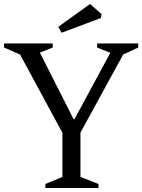

<svg xmlns="http://www.w3.org/2000/svg" viewBox="-45 -937 709 957"><path d="M217.8 -720.2V-700.2L153.8 -674.8L321.8 -342.8H326.2L504.9 -673.8L439 -700.2V-720.2H644V-700.2L568.8 -665L356 -275.9V-55.2L445.8 -20V0H181.2V-20L266.1 -55.2V-274.9L55.2 -665L-24.9 -700.2V-720.2ZM403.8 -917 460.9 -867.2 458 -847.2 262.2 -773.9 245.1 -803.2Z"/></svg>

Font: Amethysta
Style: Regular
Weight: 400
Designer: Konstantin Vinogradov, Alexei Vanyashin
Foundry: Cyreal (www.cyreal.org)
Version: Version 1.003